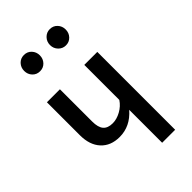

<svg xmlns="http://www.w3.org/2000/svg" viewBox="-232 -842 919 919"><g transform="rotate(-45 227.0 -382.5)"><path d="M381 -527V0H293V-223Q241 -163 169 -163Q109 -163 74.5 -200.5Q40 -238 40 -304V-527H128V-309Q128 -269 143.5 -251Q159 -233 192 -233Q219 -233 247.5 -248.5Q276 -264 293 -290V-527ZM175 -710Q175 -687 160 -671Q145 -655 122 -655Q99 -655 84 -671Q69 -687 69 -710Q69 -733 84 -749Q99 -765 122 -765Q145 -765 160 -749Q175 -733 175 -710ZM350 -710Q350 -687 335 -671Q320 -655 297 -655Q275 -655 259.5 -671Q244 -687 244 -710Q244 -733 259.5 -749Q275 -765 297 -765Q320 -765 335 -749Q350 -733 350 -710Z"/></g></svg>

Font: Fira Sans Compressed
Style: Regular
Weight: 400
Width: 1
Designer: bBox Type GmbH & Carrois Corporate GbR & Edenspiekermann AG
Foundry: bBox Type GmbH & Carrois Corporate GbR & Edenspiekermann AG
Version: Version 4.301